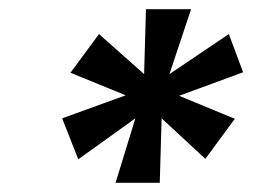

<svg xmlns="http://www.w3.org/2000/svg" viewBox="-20 -757 559 417"><path d="M231 -360 274 -500 150 -411 115 -500 253 -550 133 -599 195 -683 293 -596 297 -737H395L348 -596L477 -683L508 -600L369 -549L490 -499L426 -412L331 -500L327 -360Z"/></svg>

Font: DM Sans 10pt
Style: Bold Italic
Weight: 700
Italic angle: -10°
Version: Version 4.004;gftools[0.9.30]